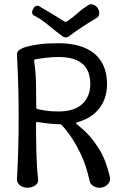

<svg xmlns="http://www.w3.org/2000/svg" viewBox="-20 -886 569 906"><path d="M109 0Q97 0 85.5 -5Q74 -10 67 -19Q60 -28 60 -39Q64 -110 66 -184Q68 -258 68 -333.5Q68 -409 66 -483Q64 -557 60 -628Q59 -644 76 -653.5Q93 -663 112 -667Q128 -672 165 -677Q202 -682 255 -682Q330 -682 381.5 -659.5Q433 -637 459 -594Q485 -551 485 -489Q485 -422 449 -375Q413 -328 342 -308Q339 -307 339 -305Q339 -303 341 -301Q355 -291 385.5 -262Q416 -233 448 -182Q480 -131 498 -53Q502 -38 495.5 -26Q489 -14 476.5 -7Q464 0 449 0Q434 0 420 -8.5Q406 -17 403 -32Q387 -106 360.5 -160.5Q334 -215 308.5 -250Q283 -285 269 -298Q268 -299 265.5 -299.5Q263 -300 255 -300Q238 -300 210.5 -303Q183 -306 159 -310Q150 -312 150 -303Q150 -239 151.5 -170.5Q153 -102 160 -38Q161 -27 154 -18.5Q147 -10 135 -5Q123 0 109 0ZM256 -360Q331 -360 368.5 -395.5Q406 -431 406 -489Q406 -554 368.5 -585.5Q331 -617 256 -617Q228 -617 198 -613.5Q168 -610 147 -606Q144 -606 142 -603.5Q140 -601 141 -598Q149 -546 150 -488.5Q151 -431 151 -378Q151 -376 152.5 -374Q154 -372 155 -372Q169 -368 195.5 -364Q222 -360 256 -360ZM442 -846Q447 -839 448 -830Q449 -821 446.5 -813.5Q444 -806 437 -802Q397 -778 368 -759Q339 -740 307 -716Q290 -703 273 -716Q241 -740 208 -767.5Q175 -795 142 -812Q132 -817 131.5 -826.5Q131 -836 138 -846V-847Q144 -857 153 -858.5Q162 -860 171 -853Q200 -836 228.5 -819Q257 -802 285 -784Q287 -783 290 -783Q293 -783 295 -784Q323 -803 347 -824.5Q371 -846 399 -863Q408 -869 421.5 -863.5Q435 -858 442 -847Z"/></svg>

Font: Winky Sans Light
Style: Regular
Weight: 300
Designer: Simon Atzbach
Foundry: typofactur
Version: Version 1.205